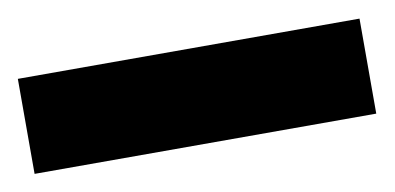

<svg xmlns="http://www.w3.org/2000/svg" viewBox="-30 -61 502 244"><g transform="rotate(-10 220.5 61.5)"><path d="M440.9 122.6H0V0H440.9Z"/></g></svg>

Font: Roboto
Style: Regular
Weight: 900
Designer: Google
Version: Version 2.001171; 2014